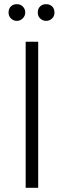

<svg xmlns="http://www.w3.org/2000/svg" viewBox="-20 -900 305 920"><path d="M103 0H163V-700H103ZM61 -880Q43 -880 32 -869Q21 -858 21 -840Q21 -823 32 -812Q44 -800 61 -800Q77 -800 89 -812Q101 -824 101 -840Q101 -857 89 -869Q78 -880 61 -880ZM201 -880Q183 -880 172 -869Q161 -858 161 -840Q161 -823 172 -812Q184 -800 201 -800Q218 -800 230 -812Q241 -823 241 -840Q241 -858 230 -869Q219 -880 201 -880Z"/></svg>

Font: Unageo Variable
Style: Regular
Weight: 300
Designer: Richard Sepsi
Foundry: Richard Sepsi
Version: Version 2.200